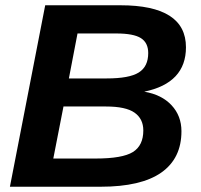

<svg xmlns="http://www.w3.org/2000/svg" viewBox="-20 -708 762 728"><path d="M668 -210.4Q668 -107.4 591.6 -53.7Q515.1 0 361.8 0H17.6L151.4 -688H436.5Q685.1 -688 685.1 -528.8Q685.1 -393.1 526.9 -360.4Q593.3 -349.1 630.6 -308.8Q668 -268.6 668 -210.4ZM241.2 -410.6H384.8Q470.2 -410.6 506.1 -433.1Q542 -455.6 542 -506.8Q542 -545.9 514.2 -563.5Q486.3 -581.1 420.9 -581.1H273.9ZM182.1 -106.9H342.3Q444.3 -106.9 483.9 -131.6Q523.4 -156.2 523.4 -213.4Q523.4 -257.3 490.2 -280.8Q457 -304.2 381.8 -304.2H220.7Z"/></svg>

Font: Arimo
Style: Bold Italic
Weight: 700
Italic angle: -12°
Designer: Steve Matteson
Foundry: Monotype Imaging Inc.
Version: Version 1.33